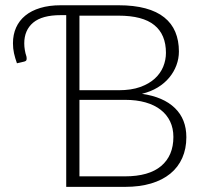

<svg xmlns="http://www.w3.org/2000/svg" viewBox="-20 -728 806 748"><path d="M467 -41Q560 -41 607.8 -81.2Q655.5 -121.5 655.5 -194.5Q655.5 -228 642.8 -254.8Q630 -281.5 606 -300.2Q582 -319 547 -329Q512 -339 467.5 -339H289.5V-41ZM289.5 -667V-376.5H442.5Q491.5 -376.5 526.2 -389Q561 -401.5 583.2 -422Q605.5 -442.5 616 -468.5Q626.5 -494.5 626.5 -522Q626.5 -593.5 581.2 -630.2Q536 -667 441.5 -667ZM441.5 -707.5Q502 -707.5 546.5 -695.5Q591 -683.5 620 -660.2Q649 -637 663 -603.5Q677 -570 677 -527.5Q677 -499.5 667.2 -473.5Q657.5 -447.5 639.2 -425.5Q621 -403.5 594.2 -387.2Q567.5 -371 533 -362.5Q616.5 -350.5 661.2 -307.2Q706 -264 706 -193.5Q706 -148.5 690 -112.5Q674 -76.5 643.5 -51.5Q613 -26.5 568.5 -13.2Q524 0 467.5 0H238V-669H216.5Q144 -669 109.2 -639.8Q74.5 -610.5 74.5 -559Q74.5 -546 76.8 -532.8Q79 -519.5 83 -508Q84.5 -501.5 83.5 -495.8Q82.5 -490 74 -488L46 -481.5Q38.5 -502.5 34.5 -520.8Q30.5 -539 30.5 -559.5Q30.5 -593.5 42.8 -620.8Q55 -648 78.5 -667.2Q102 -686.5 136.8 -697Q171.5 -707.5 216.5 -707.5Z"/></svg>

Font: Lato 2
Style: Regular
Weight: 300
Designer: Lukasz Dziedzic with Adam Twardoch and Botio Nikoltchev
Foundry: tyPoland Lukasz Dziedzic
Version: Version 2.015; 2015-08-06; http://www.latofonts.com/